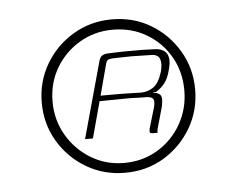

<svg xmlns="http://www.w3.org/2000/svg" viewBox="-34 -630 473 389"><g transform="rotate(-5 202.0 -435.0)"><path d="M72 -435Q72 -398 90 -367Q108 -336 138.5 -317.5Q169 -299 206 -299Q244 -299 274.5 -317.5Q305 -336 322.5 -367Q340 -398 340 -435Q340 -473 322.5 -503.5Q305 -534 274.5 -552Q244 -570 206 -570Q169 -570 138.5 -552Q108 -534 90 -503.5Q72 -473 72 -435ZM50 -435Q50 -478 71 -513.5Q92 -549 127.5 -570Q163 -591 206 -591Q250 -591 285 -570Q320 -549 341 -513.5Q362 -478 362 -435Q362 -392 341 -356.5Q320 -321 285 -300Q250 -279 206 -279Q163 -279 127.5 -300Q92 -321 71 -356.5Q50 -392 50 -435ZM249 -428Q249 -428 238 -428.5Q227 -429 208.5 -428.5Q190 -428 167 -428L147 -354H131L173 -506Q175 -516 180 -519.5Q185 -523 194 -523Q200 -523 207.5 -523.5Q215 -524 224.5 -524Q234 -524 244 -524Q254 -524 262.5 -524Q271 -524 279 -523.5Q287 -523 291 -523Q308 -521 313 -509.5Q318 -498 312 -478Q308 -462 300.5 -452.5Q293 -443 283 -437Q281 -437 279.5 -436.5Q278 -436 277 -436V-435Q277 -435 278.5 -435Q280 -435 281 -435Q289 -433 291.5 -429Q294 -425 293.5 -418.5Q293 -412 292 -407L279 -361Q279 -359 278.5 -356.5Q278 -354 279 -354H269Q265 -354 263.5 -355.5Q262 -357 263 -363L276 -407Q279 -419 275.5 -423.5Q272 -428 260 -428ZM170 -439Q175 -439 186.5 -439Q198 -439 211 -439Q224 -439 236 -438.5Q248 -438 252 -438Q266 -438 277.5 -446Q289 -454 296 -477Q300 -492 297 -501.5Q294 -511 282 -512Q274 -512 262.5 -512.5Q251 -513 238.5 -513Q226 -513 215 -512.5Q204 -512 199 -512Q198 -512 193.5 -511Q189 -510 187 -503Z"/></g></svg>

Font: Genos Light
Style: Italic
Weight: 300
Italic angle: -8°
Designer: Robert E. Leuschke
Foundry: Robert E. Leuschke
Version: Version 1.010